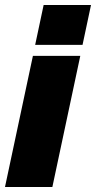

<svg xmlns="http://www.w3.org/2000/svg" viewBox="-36 -750 385 770"><path d="M96 -526H286L174 0H-16ZM139 -730H329L295 -570H105Z"/></svg>

Font: Raleway Thin Black
Style: Italic
Weight: 900
Italic angle: -12°
Version: Version 4.026